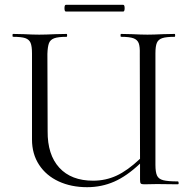

<svg xmlns="http://www.w3.org/2000/svg" viewBox="-20 -766 795 798"><path d="M719 0 633 -1 579 0Q568 0 565 -3.5Q562 -7 562 -19V-86Q507 -34 454.5 -11Q402 12 342 12Q276 12 224 -12Q172 -36 142.5 -81Q113 -126 113 -186V-544Q113 -574 107 -588Q101 -602 85 -607.5Q69 -613 34 -613Q32 -613 32 -619Q32 -625 34 -625L79 -624Q117 -622 143 -622Q169 -622 211 -624L257 -625Q259 -625 259 -619Q259 -613 257 -613Q222 -613 205.5 -607Q189 -601 183.5 -586.5Q178 -572 177 -542L178 -221Q177 -123 226.5 -69Q276 -15 367 -15Q419 -15 464.5 -36Q510 -57 562 -106L561 -542Q562 -572 556.5 -586.5Q551 -601 534.5 -607Q518 -613 483 -613Q481 -613 481 -619Q481 -625 483 -625L528 -624Q568 -622 593 -622Q617 -622 659 -624L706 -625Q708 -625 708 -619Q708 -613 706 -613Q671 -613 654.5 -607.5Q638 -602 632 -588Q626 -574 626 -544V-81Q626 -51 632.5 -36.5Q639 -22 658.5 -17Q678 -12 719 -12Q722 -12 722.5 -6Q723 0 719 0ZM248 -732Q248 -746 254 -746H492Q498 -746 498 -732Q498 -718 492 -718H254Q248 -718 248 -732Z"/></svg>

Font: Cormorant Upright
Style: Regular
Weight: 400
Designer: Christian Thalmann (Catharsis Fonts)
Foundry: Catharsis Fonts
Version: Version 3.302